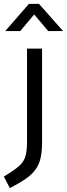

<svg xmlns="http://www.w3.org/2000/svg" viewBox="-68 -752 347 995"><path d="M-17 223 -48 163Q2 133 28 111Q54 89 63 60.5Q72 32 72 -14V-500H150V-13Q150 33 142.5 66.5Q135 100 116.5 126Q98 152 65.5 174.5Q33 197 -17 223ZM-41 -591 82 -732H134L259 -591H182L109 -677L37 -591Z"/></svg>

Font: Cairo Play
Style: Regular
Weight: 400
Designer: Mohamed Gaber, Accademia di Belle Arti di Urbino
Foundry: Kief Type Foundry, Accademia di Belle Arti di Urbino
Version: Version 3.119